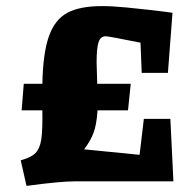

<svg xmlns="http://www.w3.org/2000/svg" viewBox="-20 -595 629 630"><path d="M549 0H227Q177 0 67 15L48 -69Q82 -78 96.5 -93Q111 -108 115.5 -138Q120 -168 119 -233H51L58 -320H119Q121 -421 140.5 -476Q160 -531 201 -553Q242 -575 315 -575Q348 -575 395 -570.5Q442 -566 475.5 -562Q509 -558 525 -556L546 -553L531 -356H445L441 -455Q336 -476 327 -476Q310 -476 303.5 -457Q297 -438 297 -390Q297 -376 299 -320H409L400 -233H300Q297 -185 286.5 -158Q276 -131 256 -105L438 -87L452 -205H539Z"/></svg>

Font: Grenze Black
Style: Regular
Weight: 900
Designer: Renata Polastri
Foundry: Omnibus-Type
Version: Version 1.002; ttfautohint (v1.8)